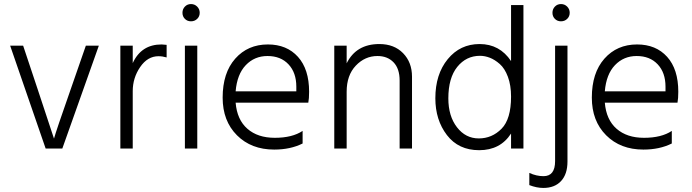

<svg xmlns="http://www.w3.org/2000/svg" viewBox="-20 -732 3410 946"><path d="M287 0H205L30 -507H94L165 -294L246 -49Q256 -86 329 -294L403 -507H467Z M634 0H573V-507H634V-421Q676 -513 776 -513Q783 -513 801 -511V-449Q781 -455 761 -455Q707 -455 670.5 -401.5Q634 -348 634 -283Z M952 0H891V-507H952ZM951.5 -699.5Q964 -687 964 -669Q964 -651 951.5 -639Q939 -627 921 -627Q903 -627 891 -639Q879 -651 879 -669Q879 -687 891 -699.5Q903 -712 921 -712Q939 -712 951.5 -699.5Z M1471 -25Q1411 5 1331 5Q1218 5 1147.5 -65.5Q1077 -136 1077 -251Q1077 -373 1139 -443Q1201 -513 1300 -513Q1393 -513 1448 -452Q1503 -391 1503 -280Q1503 -246 1499 -226H1141Q1148 -142 1199 -97.5Q1250 -53 1334 -53Q1420 -53 1471 -87ZM1298 -456Q1234 -456 1191 -411Q1148 -366 1141 -282H1440V-305Q1440 -374 1401.5 -415Q1363 -456 1298 -456Z M2010 0H1949V-335Q1949 -394 1919 -425Q1889 -456 1840 -456Q1778 -456 1733 -408.5Q1688 -361 1688 -280V0H1627V-507H1688V-420Q1735 -515 1849 -515Q1922 -515 1966 -470Q2010 -425 2010 -354Z M2189 -247Q2189 -160 2231.5 -105Q2274 -50 2339 -50Q2404 -50 2451 -97.5Q2498 -145 2498 -256Q2498 -312 2482.5 -353.5Q2467 -395 2442.5 -416.5Q2418 -438 2393.5 -447.5Q2369 -457 2345 -457Q2277 -457 2233 -402.5Q2189 -348 2189 -247ZM2559 0H2498V-74Q2445 8 2341 8Q2239 8 2182 -66.5Q2125 -141 2125 -248Q2125 -366 2186 -440.5Q2247 -515 2343 -515Q2442 -515 2498 -431V-707H2559Z M2776 64Q2776 126 2744.5 160Q2713 194 2657 194Q2624 194 2588 180V120Q2623 136 2658 136Q2715 136 2715 62V-507H2776ZM2774.5 -699.5Q2787 -687 2787 -669Q2787 -651 2774.5 -639Q2762 -627 2744 -627Q2726 -627 2714 -639Q2702 -651 2702 -669Q2702 -687 2714 -699.5Q2726 -712 2744 -712Q2762 -712 2774.5 -699.5Z M3290 -25Q3230 5 3150 5Q3037 5 2966.5 -65.5Q2896 -136 2896 -251Q2896 -373 2958 -443Q3020 -513 3119 -513Q3212 -513 3267 -452Q3322 -391 3322 -280Q3322 -246 3318 -226H2960Q2967 -142 3018 -97.5Q3069 -53 3153 -53Q3239 -53 3290 -87ZM3117 -456Q3053 -456 3010 -411Q2967 -366 2960 -282H3259V-305Q3259 -374 3220.5 -415Q3182 -456 3117 -456Z"/></svg>

Font: Hind Siliguri Light
Style: Regular
Weight: 300
Designer: Jyotish Sonowal
Foundry: Indian Type Foundry
Version: Version 1.001;PS 1.0;hotconv 1.0.86;makeotf.lib2.5.63406; tt